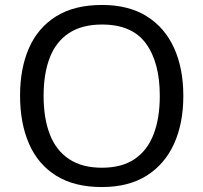

<svg xmlns="http://www.w3.org/2000/svg" viewBox="-20 -745 821 775"><path d="M720 -358Q720 -247 682.5 -164.5Q645 -82 572 -36Q499 10 391 10Q280 10 206.5 -36Q133 -82 97 -165Q61 -248 61 -359Q61 -469 97 -551Q133 -633 206.5 -679Q280 -725 392 -725Q499 -725 572 -679.5Q645 -634 682.5 -551.5Q720 -469 720 -358ZM156 -358Q156 -268 181 -203Q206 -138 258.5 -103Q311 -68 391 -68Q472 -68 523.5 -103Q575 -138 600 -203Q625 -268 625 -358Q625 -493 569 -569.5Q513 -646 392 -646Q311 -646 258.5 -611.5Q206 -577 181 -512.5Q156 -448 156 -358Z"/></svg>

Font: Noto Sans Thaana
Style: Regular
Weight: 400
Designer: Monotype Design Team
Foundry: Monotype Imaging Inc.
Version: Version 2.001